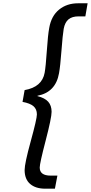

<svg xmlns="http://www.w3.org/2000/svg" viewBox="-20 -954 550 1161"><path d="M203.1 -262.2Q203.1 -293.9 182.4 -311.8Q161.6 -329.6 116.2 -337.9L128.9 -409.2Q234.4 -427.7 250 -514.2Q256.8 -551.8 263.2 -647Q269.5 -742.2 277.8 -786.1Q290.5 -857.9 337.4 -896Q384.3 -934.1 452.1 -934.1H509.8L496.1 -855H455.1Q416.5 -855 394.5 -837.2Q372.6 -819.3 365.2 -779.8Q358.9 -743.7 351.8 -648.9Q344.7 -554.2 336.9 -511.2Q316.9 -396.5 207 -375L206.1 -373Q251 -361.8 271.5 -338.9Q292 -315.9 292 -277.8Q292 -241.7 256.1 -104Q220.2 33.7 220.2 59.1Q220.2 107.9 286.1 107.9H327.1L312 187H253.9Q195.3 187 162.1 158.2Q128.9 129.4 128.9 74.2Q128.9 34.7 166 -100.3Q203.1 -235.4 203.1 -262.2Z"/></svg>

Font: Poppins
Style: Italic
Weight: 400
Italic angle: -10°
Designer: Ninad Kale (Devanagari), Jonny Pinhorn (Latin)
Foundry: Indian Type Foundry
Version: Version 3.200;PS 1.000;hotconv 16.6.54;makeotf.lib2.5.65590